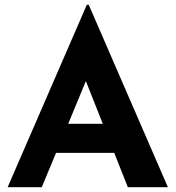

<svg xmlns="http://www.w3.org/2000/svg" viewBox="-20 -785 736 805"><path d="M12 0 344 -765H352L684 0H516L459 -144H215L155 0ZM266 -266H411L340 -445Z"/></svg>

Font: Reem Kufi
Style: Bold
Weight: 700
Designer: Khaled Hosny
Version: Version 1.001